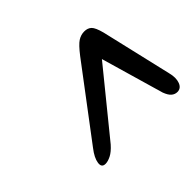

<svg xmlns="http://www.w3.org/2000/svg" viewBox="-86 -845 602 602"><g transform="rotate(-45 215.5 -543.5)"><path d="M428 -432.5Q434.5 -407.5 428 -390Q421.5 -372.5 405 -372.5Q394.5 -372.5 386 -379.5Q377.5 -386.5 371 -404L310.5 -613L140.5 -404Q125 -386.5 111 -379.5Q97 -372.5 86.5 -372.5Q69 -372.5 71.8 -391.8Q74.5 -411 94 -436L269 -668Q291 -696.5 304.2 -705Q317.5 -713.5 332.5 -713.5Q347.5 -713.5 356.5 -705Q365.5 -696.5 373 -668Z"/></g></svg>

Font: Fraunces 144pt S100
Style: Italic
Weight: 400
Italic angle: -16°
Version: Version 1.000; ttfautohint (v1.8.3)